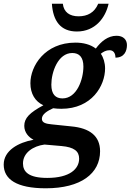

<svg xmlns="http://www.w3.org/2000/svg" viewBox="-69 -776 705 1036"><path d="M346 -606C444 -606 500 -679 517 -756H461C441 -708 403 -688 355 -688C307 -688 275 -710 270 -756H211C217 -664 257 -606 346 -606ZM178 240C368 240 471 160 471 40C471 -43 414 -85 316 -94L210 -105C180 -108 157 -113 157 -135C157 -160 187 -178 218 -192C229 -190 250 -189 262 -189C426 -189 498 -313 498 -407C498 -437 489 -466 475 -486C489 -497 503 -505 522 -505C543 -505 554 -489 554 -465C602 -465 616 -501 616 -533C616 -561 597 -583 560 -583C513 -583 476 -552 448 -514C419 -536 381 -546 338 -546C173 -546 95 -420 95 -327C95 -270 121 -228 165 -208C91 -168 62 -139 62 -97C62 -61 86 -35 112 -22C30 -7 -49 36 -49 112C-49 191 20 240 178 240ZM268 -245C231 -245 208 -267 208 -319C208 -387 244 -490 321 -490C359 -490 381 -467 381 -417C381 -348 346 -245 268 -245ZM186 184C84 184 55 150 55 106C55 48 110 12 171 4L263 12C331 18 358 40 358 80C358 135 308 184 186 184Z"/></svg>

Font: Noto Serif SemiBold
Style: Italic
Weight: 600
Italic angle: -12°
Designer: Monotype Design Team
Foundry: Monotype Imaging Inc.
Version: Version 2.014